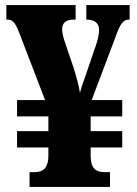

<svg xmlns="http://www.w3.org/2000/svg" viewBox="-20 -734 537 754"><path d="M96 0H412V-58H391C351 -58 336 -78 336 -124V-155H460V-219H336V-277H460V-341H340L430 -579C452 -642 463 -657 487 -657H489V-714H319V-657H321C350 -657 369 -644 369 -617C369 -593 361 -566 350 -537L316 -437C306 -409 299 -390 294 -369C290 -396 282 -426 269 -468L238 -559C230 -583 224 -602 224 -618C224 -645 239 -657 271 -657H277V-714H5V-657H10C30 -657 40 -645 56 -604L157 -341H47V-277H170V-219H47V-155H170V-123C170 -81 155 -58 116 -58H96Z"/></svg>

Font: Noto Serif Tamil Condensed Black
Style: Regular
Weight: 900
Width: 3
Designer: Indian Type Foundry, Tom Grace, and the Monotype Design Team
Foundry: Monotype Imaging Inc.
Version: Version 2.004